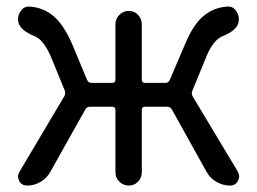

<svg xmlns="http://www.w3.org/2000/svg" viewBox="-20 -577 800 597"><path d="M578.1 -294.9Q574.2 -286.1 579.1 -277.3L719.7 -43Q723.6 -35.2 723.6 -28.3Q723.6 -21.5 719.7 -14.6Q711.9 0 695.3 0Q672.9 0 652.8 -11.7Q632.8 -23.4 622.1 -43L514.6 -236.3Q509.8 -245.1 500 -245.1H430.7Q420.9 -245.1 420.9 -235.4V-41Q420.9 -24.4 409.2 -12.2Q397.5 0 380.4 0Q363.3 0 351.1 -12.2Q338.9 -24.4 338.9 -41V-235.4Q338.9 -245.1 329.1 -245.1H259.8Q250 -245.1 245.1 -236.3L136.7 -43Q126 -23.4 106.4 -11.7Q86.9 0 64.5 0Q47.9 0 40 -13.7Q36.1 -21.5 36.1 -28.3Q36.1 -35.2 40 -42L179.7 -277.3Q184.6 -286.1 181.6 -294.9L141.6 -392.6Q118.2 -451.2 88.9 -463.9Q43 -482.4 37.1 -507.8Q36.1 -512.7 36.1 -517.6Q36.1 -531.2 43.9 -542Q53.7 -556.6 69.3 -556.6Q71.3 -556.6 72.3 -556.6Q114.3 -553.7 146 -527.3Q177.7 -501 204.1 -440.4L251 -328.1Q254.9 -319.3 264.6 -319.3H329.1Q338.9 -319.3 338.9 -329.1V-502Q338.9 -518.6 351.1 -530.8Q363.3 -543 380.4 -543Q397.5 -543 409.2 -530.8Q420.9 -518.6 420.9 -502V-329.1Q420.9 -319.3 430.7 -319.3H494.1Q503.9 -319.3 507.8 -328.1L555.7 -440.4Q581.1 -501 612.8 -527.3Q644.5 -553.7 686.5 -556.6Q688.5 -556.6 689.5 -556.6Q706.1 -556.6 714.8 -542Q722.7 -531.2 722.7 -517.6Q722.7 -512.7 721.7 -507.8Q716.8 -482.4 670.9 -463.9Q640.6 -451.2 618.2 -392.6Z"/></svg>

Font: Gen Jyuu GothicX Regular
Style: Regular
Weight: 400
Designer: [Source Han Sans]
Ryoko NISHIZUKA  (kana & ideographs); Paul D. Hunt (Latin, Greek & Cyrillic); Wenlong ZHANG  (bopomofo
Version: Version 1.002.20150607